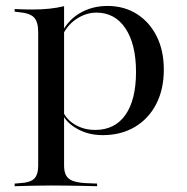

<svg xmlns="http://www.w3.org/2000/svg" viewBox="-20 -446 634 652"><path d="M153.2 183.9Q121 183.9 92.3 184.7Q63.7 185.5 29.8 186.3V177.4L48.4 175.8Q82.3 174.2 96 160.9Q109.7 147.6 109.7 116.1V-207.3H197.6V116.1Q197.6 137.1 204.4 149.6Q211.3 162.1 227 168.1Q242.7 174.2 270.2 175.8L309.7 177.4V186.3Q280.6 185.5 255.2 185.1Q229.8 184.7 205.2 184.3Q180.6 183.9 153.2 183.9ZM345.2 -425.8Q401.6 -425.8 444.8 -398.4Q487.9 -371 512.1 -322.6Q536.3 -274.2 536.3 -209.7Q536.3 -142.7 510.5 -92.7Q484.7 -42.7 437.9 -14.9Q391.1 12.9 329 12.9Q279.8 12.9 241.5 -8.9Q203.2 -30.6 191.1 -61.3L192.7 -70.2Q204 -41.1 234.3 -23Q264.5 -4.8 303.2 -4.8Q370.2 -4.8 406 -56Q441.9 -107.3 441.9 -201.6Q441.9 -296 406 -349.6Q370.2 -403.2 307.3 -403.2Q271 -403.2 237.5 -380.2Q204 -357.3 187.1 -314.5L184.7 -323.4Q204.8 -372.6 247.6 -399.2Q290.3 -425.8 345.2 -425.8ZM109.7 -207.3V-337.1Q109.7 -371.8 95.6 -386.7Q81.5 -401.6 43.5 -404.8L29.8 -406.5V-415.3Q50 -414.5 62.5 -414.1Q75 -413.7 88.7 -413.7Q120.2 -413.7 147.6 -416.5Q175 -419.4 197.6 -425V-415.3V-207.3Z"/></svg>

Font: Playfair 144pt SemiExpanded Medium
Style: Regular
Weight: 500
Width: 6
Designer: Claus Eggers Sørensen
Foundry: Claus Eggers Sørensen
Version: Version 2.203